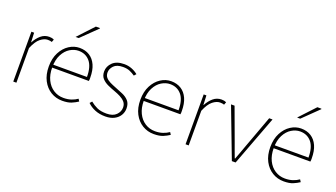

<svg xmlns="http://www.w3.org/2000/svg" viewBox="-63 -1219 3025 1730"><g transform="rotate(20 1449.0 -354.0)"><path d="M96 0V-478H122L126 -388H128Q151 -432 185 -461Q219 -490 264 -490Q276 -490 287 -488Q298 -486 310 -480L300 -454Q291 -457 282.5 -458.5Q274 -460 260 -460Q227 -460 191 -431.5Q155 -403 126 -332V0Z M568 12Q508 12 458.5 -18Q409 -48 379.5 -104Q350 -160 350 -238Q350 -316 379.5 -372.5Q409 -429 456 -459.5Q503 -490 556 -490Q611 -490 651.5 -464.5Q692 -439 714 -390Q736 -341 736 -270Q736 -263 736 -255Q736 -247 734 -238H366V-266H706Q706 -365 665 -413.5Q624 -462 556 -462Q514 -462 474 -437.5Q434 -413 408 -363.5Q382 -314 382 -240Q382 -172 406.5 -121.5Q431 -71 474 -43.5Q517 -16 570 -16Q611 -16 644 -27Q677 -38 702 -56L716 -34Q689 -16 655.5 -2Q622 12 568 12ZM486 -570 626 -720H664L666 -716L516 -570Z M982 12Q925 12 881.5 -6Q838 -24 808 -54L826 -74Q856 -49 891.5 -32.5Q927 -16 984 -16Q1044 -16 1075 -47Q1106 -78 1106 -118Q1106 -150 1087.5 -171Q1069 -192 1041.5 -206Q1014 -220 986 -230Q949 -243 914 -259Q879 -275 856.5 -300Q834 -325 834 -366Q834 -416 872.5 -453Q911 -490 984 -490Q1023 -490 1057 -476.5Q1091 -463 1116 -442L1098 -422Q1074 -439 1047 -450.5Q1020 -462 982 -462Q922 -462 894 -432.5Q866 -403 866 -368Q866 -339 882 -320.5Q898 -302 923.5 -289.5Q949 -277 978 -266Q1016 -251 1053 -235.5Q1090 -220 1114 -193.5Q1138 -167 1138 -120Q1138 -85 1120 -55Q1102 -25 1067 -6.5Q1032 12 982 12Z M1446 12Q1386 12 1336.5 -18Q1287 -48 1257.5 -104Q1228 -160 1228 -238Q1228 -316 1257.5 -372.5Q1287 -429 1334 -459.5Q1381 -490 1434 -490Q1489 -490 1529.5 -464.5Q1570 -439 1592 -390Q1614 -341 1614 -270Q1614 -263 1614 -255Q1614 -247 1612 -238H1244V-266H1584Q1584 -365 1543 -413.5Q1502 -462 1434 -462Q1392 -462 1352 -437.5Q1312 -413 1286 -363.5Q1260 -314 1260 -240Q1260 -172 1284.5 -121.5Q1309 -71 1352 -43.5Q1395 -16 1448 -16Q1489 -16 1522 -27Q1555 -38 1580 -56L1594 -34Q1567 -16 1533.5 -2Q1500 12 1446 12Z M1748 0V-478H1774L1778 -388H1780Q1803 -432 1837 -461Q1871 -490 1916 -490Q1928 -490 1939 -488Q1950 -486 1962 -480L1952 -454Q1943 -457 1934.5 -458.5Q1926 -460 1912 -460Q1879 -460 1843 -431.5Q1807 -403 1778 -332V0Z M2192 0 2010 -478H2044L2158 -168Q2170 -134 2183 -99Q2196 -64 2208 -32H2212Q2224 -64 2237 -99Q2250 -134 2262 -168L2376 -478H2408L2228 0Z M2692 12Q2632 12 2582.5 -18Q2533 -48 2503.5 -104Q2474 -160 2474 -238Q2474 -316 2503.5 -372.5Q2533 -429 2580 -459.5Q2627 -490 2680 -490Q2735 -490 2775.5 -464.5Q2816 -439 2838 -390Q2860 -341 2860 -270Q2860 -263 2860 -255Q2860 -247 2858 -238H2490V-266H2830Q2830 -365 2789 -413.5Q2748 -462 2680 -462Q2638 -462 2598 -437.5Q2558 -413 2532 -363.5Q2506 -314 2506 -240Q2506 -172 2530.5 -121.5Q2555 -71 2598 -43.5Q2641 -16 2694 -16Q2735 -16 2768 -27Q2801 -38 2826 -56L2840 -34Q2813 -16 2779.5 -2Q2746 12 2692 12ZM2610 -570 2750 -720H2788L2790 -716L2640 -570Z"/></g></svg>

Font: SourceSans3VF
Style: Regular
Weight: 200
Designer: Paul D. Hunt
Foundry: Adobe
Version: Version 3.052;hotconv 1.1.0;makeotfexe 2.6.0